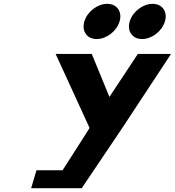

<svg xmlns="http://www.w3.org/2000/svg" viewBox="-20 -984 913 1003"><path d="M540 -964C489 -964 435.8 -923 420.6 -872C405.5 -821 434.3 -780 485.3 -780C536.3 -780 589.5 -821 604.6 -872C619.8 -923 591 -964 540 -964ZM777 -964C726 -964 672.8 -923 657.6 -872C642.5 -821 671.3 -780 722.3 -780C773.3 -780 826.5 -821 841.6 -872C856.8 -923 828 -964 777 -964ZM270.7 -702.1 448 -315.4 306.9 -94.4H170.5L142.7 -0.9H247.2H407L622.1 -320.5L873.4 -702.1H700L551.6 -477.7L459.4 -702.1Z"/></svg>

Font: Hussar
Style: BdOblThree
Weight: 700
Foundry: Cannot Into Space Fonts
Version: Version 2.00